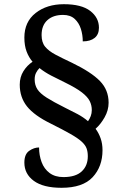

<svg xmlns="http://www.w3.org/2000/svg" viewBox="-20 -780 584 914"><path d="M273 114Q186 114 141 81Q96 48 96 -6Q96 -46 119 -62Q142 -78 166 -78Q166 -41 178 -8.5Q190 24 216 43.5Q242 63 282 63Q340 63 369 36Q398 9 398 -36Q398 -58 392 -74Q386 -90 368.5 -106Q351 -122 316 -142Q281 -162 223 -191Q143 -230 108.5 -273.5Q74 -317 74 -377Q74 -413 91.5 -441Q109 -469 135 -486Q117 -507 106.5 -535Q96 -563 96 -601Q96 -676 149.5 -718Q203 -760 284 -760Q368 -760 409.5 -728Q451 -696 451 -648Q451 -616 430.5 -599.5Q410 -583 374 -583Q374 -614 365 -642.5Q356 -671 335.5 -690Q315 -709 280 -709Q233 -709 205.5 -684Q178 -659 178 -613Q178 -578 195 -557.5Q212 -537 244 -520Q276 -503 323 -481Q414 -437 455.5 -394.5Q497 -352 497 -291Q497 -255 478 -221.5Q459 -188 435 -167Q450 -147 459 -121.5Q468 -96 468 -65Q468 13 421 63.5Q374 114 273 114ZM399 -203Q407 -214 412 -227.5Q417 -241 417 -256Q417 -279 407 -299Q397 -319 370 -340Q343 -361 290 -387Q255 -404 224 -420Q193 -436 168 -456Q158 -446 151.5 -433Q145 -420 145 -402Q145 -375 158 -355Q171 -335 202.5 -315Q234 -295 290 -267Q321 -252 349 -237Q377 -222 399 -203Z"/></svg>

Font: Noto Serif Sinhala Medium
Style: Regular
Weight: 500
Designer: Jelle Bosma - Monotype Design Team
Foundry: Monotype Imaging Inc.
Version: Version 2.007; ttfautohint (v1.8.4.7-5d5b)